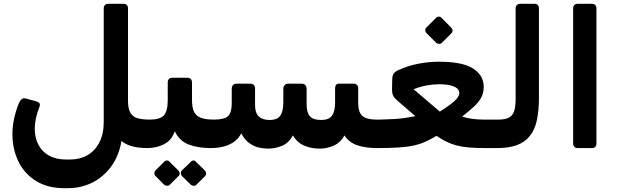

<svg xmlns="http://www.w3.org/2000/svg" viewBox="-20 -770 3234 1005"><path d="M316 215Q230 215 169 177.5Q108 140 76.5 75.5Q45 11 45 -69Q45 -106 53 -145Q61 -184 77 -226Q84 -243 93 -250.5Q102 -258 117 -254L165 -241Q181 -236 186 -230.5Q191 -225 187 -212Q174 -179 168 -150.5Q162 -122 162 -97Q162 -48 181.5 -11.5Q201 25 237.5 45Q274 65 327 65H347Q398 65 437.5 42.5Q477 20 500 -24.5Q523 -69 523 -132V-727Q523 -737 529.5 -743.5Q536 -750 546 -750H627Q638 -750 644 -743.5Q650 -737 650 -727V-243Q650 -201 662.5 -179.5Q675 -158 700.5 -151Q726 -144 764 -144Q779 -144 779 -129V-25Q779 5 749 5Q709 5 674.5 -3.5Q640 -12 616 -32Q602 47 561.5 102Q521 157 462.5 186Q404 215 336 215Z M749 5Q734 5 734 -10V-114Q734 -144 764 -144Q818 -144 838 -166.5Q858 -189 858 -246V-337Q858 -363 883 -363H960Q985 -363 985 -337V-246Q985 -209 995 -186.5Q1005 -164 1030 -154Q1055 -144 1099 -144Q1114 -144 1114 -129V-25Q1114 5 1084 5Q1015 5 966.5 -14Q918 -33 895 -83Q878 -35 838.5 -15Q799 5 749 5ZM868 198Q863 203 854.5 202.5Q846 202 839 197L794 151Q788 145 788 136.5Q788 128 794 122L839 77Q846 70 854 70Q862 70 868 77L913 122Q920 128 920.5 137Q921 146 914 152ZM1007 198Q1002 203 993.5 202.5Q985 202 979 197L932 151Q927 145 926.5 136.5Q926 128 932 122L979 77Q985 70 993 70Q1001 70 1006 77L1052 122Q1058 128 1058.5 137Q1059 146 1053 152Z M1383 8Q1360 8 1334 2Q1308 -4 1284 -21.5Q1260 -39 1243 -72Q1227 -42 1201 -25Q1175 -8 1145 -1.5Q1115 5 1084 5Q1069 5 1069 -10V-114Q1069 -144 1099 -144Q1154 -144 1173.5 -162Q1193 -180 1193 -230V-305Q1193 -317 1199.5 -324.5Q1206 -332 1218 -332H1290Q1315 -332 1315 -305V-223Q1315 -178 1335 -160Q1355 -142 1390 -142Q1432 -142 1447.5 -165Q1463 -188 1463 -233V-304Q1463 -316 1469.5 -324Q1476 -332 1488 -332H1560Q1572 -332 1578.5 -324Q1585 -316 1585 -304V-225Q1585 -181 1602 -161.5Q1619 -142 1661 -142Q1702 -142 1718 -165Q1734 -188 1734 -233V-308Q1734 -319 1739 -325.5Q1744 -332 1754 -332H1833Q1842 -332 1848.5 -325.5Q1855 -319 1855 -308V-230Q1855 -183 1876.5 -163.5Q1898 -144 1950 -144H1969Q1984 -144 1984 -129V-25Q1984 5 1953 5Q1894 5 1850.5 -9.5Q1807 -24 1783 -61Q1761 -22 1725.5 -7Q1690 8 1654 8Q1611 8 1574 -7Q1537 -22 1513 -61Q1491 -21 1455.5 -6.5Q1420 8 1383 8Z M1954 5Q1947 5 1943 1.5Q1939 -2 1939 -12V-118Q1939 -132 1947 -138Q1955 -144 1969 -144Q2012 -145 2044.5 -147Q2077 -149 2103 -153Q2129 -157 2154 -162L2056 -247Q2042 -260 2037 -271.5Q2032 -283 2032 -301L2033 -353Q2033 -374 2041 -385Q2049 -396 2065 -403Q2115 -426 2170 -436.5Q2225 -447 2278 -447Q2400 -447 2456 -411.5Q2512 -376 2512 -315Q2512 -285 2499.5 -260.5Q2487 -236 2461.5 -212.5Q2436 -189 2399 -160Q2425 -151 2454.5 -147.5Q2484 -144 2512 -144H2589Q2605 -144 2605 -129V-26Q2605 5 2573 5H2514Q2469 5 2434 2Q2399 -1 2370.5 -8.5Q2342 -16 2316.5 -28.5Q2291 -41 2265 -59Q2235 -41 2207.5 -28.5Q2180 -16 2146.5 -8.5Q2113 -1 2066.5 2Q2020 5 1954 5ZM2282 -186Q2328 -214 2356 -238.5Q2384 -263 2384 -281Q2385 -294 2375.5 -304.5Q2366 -315 2342.5 -322Q2319 -329 2278 -329Q2247 -329 2214 -323Q2181 -317 2145 -303ZM2293 -546Q2287 -540 2277.5 -540.5Q2268 -541 2262 -547L2213 -596Q2206 -603 2206 -612Q2206 -621 2213 -627L2262 -676Q2268 -683 2277 -683Q2286 -683 2292 -676L2340 -627Q2357 -610 2342 -595Z M2575 5Q2560 5 2560 -10V-114Q2560 -144 2590 -144Q2622 -144 2642 -153.5Q2662 -163 2670.5 -186.5Q2679 -210 2679 -254V-727Q2679 -737 2685.5 -743.5Q2692 -750 2702 -750H2778Q2789 -750 2795 -743.5Q2801 -737 2801 -727V-257Q2801 -192 2790.5 -142Q2780 -92 2754 -59Q2728 -26 2684.5 -10Q2641 6 2575 5Z M3003 5Q2993 5 2986.5 -1.5Q2980 -8 2980 -18V-727Q2980 -737 2986.5 -743.5Q2993 -750 3003 -750H3079Q3090 -750 3096 -743.5Q3102 -737 3102 -727V-18Q3102 -8 3096 -1.5Q3090 5 3079 5Z"/></svg>

Font: Rubik SemiBold
Style: Italic
Weight: 600
Italic angle: -12°
Designer: Hubert and Fischer
Foundry: Hubert and Fischer
Version: Version 2.300;gftools[0.9.30]